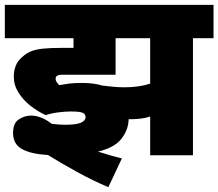

<svg xmlns="http://www.w3.org/2000/svg" viewBox="-20 -642 903 794"><path d="M273 -181Q251 -181 222.5 -177.5Q194 -174 169 -166Q136 -181 106 -204.5Q76 -228 56.5 -259Q37 -290 37 -325Q37 -350 45.5 -371Q54 -392 75 -409Q91 -423 110 -430.5Q129 -438 159 -441Q189 -444 238 -444H284V-484H0V-622H863V-484H778V0H601V-160Q579 -153 558 -151Q537 -149 522 -149Q517 -149 512 -149Q511 -105 482 -68Q453 -31 385 -15Q411 -7 436.5 0.5Q462 8 484 13L428 132Q364 105 299.5 69.5Q235 34 178 -1Q108 -5 71 -25.5Q34 -46 34 -92Q34 -133 58 -148.5Q82 -164 108 -164Q150 -164 194 -130Q210 -128 224 -127Q238 -126 248 -126Q297 -126 315.5 -135Q334 -144 334 -157Q334 -170 322 -175.5Q310 -181 273 -181ZM496 -281Q554 -281 601 -296V-484H458V-333H238Q220 -333 214 -327Q210 -323 210 -317Q210 -309 214 -303Q218 -297 225 -290Q247 -294 267 -296.5Q287 -299 321 -299Q368 -299 404 -288Q422 -286 445.5 -283.5Q469 -281 496 -281Z"/></svg>

Font: Noto Sans Black
Style: Regular
Weight: 900
Designer: Monotype Design Team
Foundry: Monotype Imaging Inc.
Version: Version 2.007